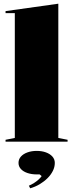

<svg xmlns="http://www.w3.org/2000/svg" viewBox="-20 -765 395 1037"><path d="M295 -20 345 -10V0H10V-10L60 -20V-694H10V-705L295 -745ZM143 252 136 238Q150 232 163.5 223.5Q177 215 188 205Q199 195 205 186L194 177H178Q151 177 128.5 169.5Q106 162 93 148Q80 134 80 115Q80 95 93 80.5Q106 66 128.5 58Q151 50 178 50Q206 50 228 58Q250 66 263 80.5Q276 95 276 115Q276 137 265.5 158Q255 179 237 197Q219 215 195 229.5Q171 244 143 252Z"/></svg>

Font: Kalnia
Style: Bold
Weight: 700
Designer: Frida Medrano
Foundry: Frida Medrano
Version: Version 1.105